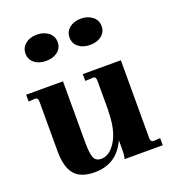

<svg xmlns="http://www.w3.org/2000/svg" viewBox="-125 -759 781 866"><g transform="rotate(-20 266.0 -326.5)"><path d="M512.2 0H329.1Q334 -15.1 334 -43.9V-88.9Q289.1 10.3 182.1 9.8Q117.2 9.8 86.9 -25.4Q57.1 -61 57.1 -138.2V-375Q57.1 -394 43.9 -394L11.2 -392.1V-424.8H188V-131.8Q188 -81.1 196.3 -59.1Q204.6 -37.1 231.9 -37.1Q272.9 -37.1 304.2 -89.8Q335 -143.1 334 -233.9L335 -222.2V-374Q335 -394 321.8 -394L283.2 -392.1V-424.8H465.8V-50.8Q465.8 -33.2 479 -32.2L512.2 -34.2ZM359.9 -537.1Q326.2 -537.1 304.7 -554.2Q283.2 -571.3 283.2 -599.6Q283.2 -627.9 304.7 -645.5Q326.2 -663.1 359.4 -663.1Q392.6 -663.1 415 -645.5Q437 -627.9 437 -599.6Q437 -571.3 415.5 -554.2Q394 -537.1 359.9 -537.1ZM204.6 -554.2Q183.1 -537.1 148.9 -537.1Q114.7 -537.1 93.3 -554.2Q71.8 -571.3 71.8 -599.6Q71.8 -627.9 93.3 -645.5Q114.7 -663.1 148.4 -663.1Q182.1 -663.1 204.1 -645.5Q226.1 -627.9 226.1 -599.6Q226.1 -571.3 204.6 -554.2Z"/></g></svg>

Font: Unna-Bold
Style: Bold
Weight: 700
Designer: Jorge de Buen U.
Foundry: Omnibus-Type
Version: Version 2.006;PS 002.006;hotconv 1.0.70;makeotf.lib2.5.58329